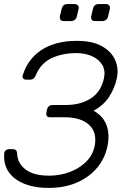

<svg xmlns="http://www.w3.org/2000/svg" viewBox="-21 -910 632 940"><path d="M217 10Q163 10 120.5 -2.5Q78 -15 49.5 -38Q21 -61 8.5 -92.5Q-4 -124 0 -161Q1 -170 8.5 -175Q16 -180 25 -180H41Q49 -180 55.5 -176Q62 -172 63 -157Q65 -110 104.5 -80Q144 -50 220 -50Q271 -50 318 -67Q365 -84 398.5 -116Q432 -148 442 -193Q456 -261 415.5 -298.5Q375 -336 294 -336H223Q213 -336 208.5 -342Q204 -348 206 -358L209 -373Q211 -384 218.5 -390Q226 -396 236 -396H302Q372 -396 422.5 -427.5Q473 -459 488 -527Q496 -565 479.5 -592.5Q463 -620 429.5 -635Q396 -650 352 -650Q284 -650 231 -625Q178 -600 154 -541Q149 -529 142 -524.5Q135 -520 127 -520H107Q98 -520 93 -525.5Q88 -531 90 -540Q102 -580 125 -611.5Q148 -643 181.5 -665Q215 -687 258.5 -698.5Q302 -710 355 -710Q433 -710 479.5 -683Q526 -656 543.5 -614.5Q561 -573 551 -527Q541 -479 513.5 -436.5Q486 -394 437 -368Q468 -351 486 -325Q504 -299 508.5 -265.5Q513 -232 505 -193Q492 -133 453.5 -87.5Q415 -42 355 -16Q295 10 217 10ZM443 -807Q433 -807 428.5 -813Q424 -819 425 -829L434 -867Q436 -877 443 -883.5Q450 -890 460 -890H498Q508 -890 513.5 -883.5Q519 -877 517 -867L508 -829Q506 -819 498.5 -813Q491 -807 481 -807ZM290 -807Q280 -807 275.5 -813Q271 -819 272 -829L281 -867Q283 -877 290 -883.5Q297 -890 307 -890H345Q355 -890 360.5 -883.5Q366 -877 364 -867L355 -829Q353 -819 345.5 -813Q338 -807 328 -807Z"/></svg>

Font: Rubik Light Light
Style: Italic
Weight: 300
Italic angle: -12°
Version: Version 2.104